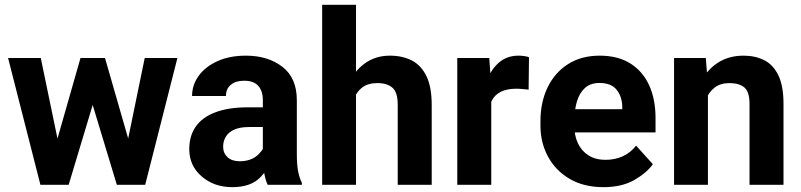

<svg xmlns="http://www.w3.org/2000/svg" viewBox="-20 -770 3337 800"><path d="M204.1 -138.7 315.4 -528.3H404.8L377.4 -370.1L266.1 0H190.9ZM149.9 -528.3 230.5 -139.6 236.3 0H148.4L13.7 -528.3ZM504.4 -146 583 -528.3H719.2L585 0H497.1ZM417.5 -528.3 528.8 -141.6 542.5 0H466.8L355 -369.6L329.1 -528.3Z M1075.2 -121.1V-353.5Q1075.2 -390.1 1056.4 -411.9Q1037.6 -433.6 997.1 -433.6Q961.9 -433.6 941.7 -416.7Q921.4 -399.9 921.4 -370.1H780.3Q780.3 -416 807.9 -454.1Q835.4 -492.2 886 -515.1Q936.5 -538.1 1004.9 -538.1Q1096.2 -538.1 1156.5 -491.7Q1216.8 -445.3 1216.8 -352.5V-128.9Q1216.8 -84 1222.2 -56.2Q1227.5 -28.3 1237.8 -8.3V0H1095.2Q1085 -21.5 1080.1 -54.7Q1075.2 -87.9 1075.2 -121.1ZM1093.7 -322.8 1094.7 -240.7H1017.6Q980 -240.7 956.1 -230Q932.1 -219.2 920.9 -200.4Q909.7 -181.6 909.7 -158.7Q909.7 -132.3 928 -115.2Q946.3 -98.1 978.5 -98.1Q1025.9 -98.1 1054.2 -124.3Q1082.5 -150.4 1082.5 -174.3L1120.1 -112.8Q1105.5 -74.2 1065.7 -32.2Q1025.9 9.8 947.8 9.8Q872.1 9.8 820.3 -34.9Q768.6 -79.6 768.6 -148.4Q768.6 -204.1 795.9 -242.9Q823.2 -281.7 877.7 -302.2Q932.1 -322.8 1012.2 -322.8Z M1463.4 -750V0H1322.3V-750ZM1442.4 -282.2 1403.3 -281.2Q1403.3 -355.5 1428.5 -413.6Q1453.6 -471.7 1498.8 -504.9Q1543.9 -538.1 1604.5 -538.1Q1656.7 -538.1 1695.8 -518.1Q1734.9 -498 1756.8 -452.9Q1778.8 -407.7 1778.8 -333V0H1637.2V-334Q1637.2 -385.3 1615.2 -404.5Q1593.3 -423.8 1552.7 -423.8Q1512.7 -423.8 1488.5 -405Q1464.4 -386.2 1453.4 -354.2Q1442.4 -322.3 1442.4 -282.2Z M2026.9 -410.6V0H1885.3V-528.3H2018.6ZM2184.1 -531.7 2182.6 -396.5Q2171.9 -397.5 2157.5 -398.9Q2143.1 -400.4 2131.3 -400.4Q2092.3 -400.4 2066.9 -387.7Q2041.5 -375 2029.1 -350.6Q2016.6 -326.2 2015.1 -291L1986.8 -300.8Q1986.8 -369.1 2004.6 -422.9Q2022.5 -476.6 2056.6 -507.3Q2090.8 -538.1 2140.6 -538.1Q2151.4 -538.1 2163.8 -536.4Q2176.3 -534.7 2184.1 -531.7Z M2494.1 9.8Q2412.1 9.8 2353.3 -24.9Q2294.4 -59.6 2263.2 -117.7Q2231.9 -175.8 2231.9 -246.1V-265.1Q2231.9 -344.7 2262 -406.5Q2292 -468.3 2347.4 -503.2Q2402.8 -538.1 2478.5 -538.1Q2554.7 -538.1 2606.4 -505.6Q2658.2 -473.1 2684.8 -414.8Q2711.4 -356.4 2711.4 -278.3V-218.3H2292.5V-314.9H2572.8V-325.7Q2571.8 -368.2 2549.1 -396.2Q2526.4 -424.3 2477.5 -424.3Q2440.4 -424.3 2417.5 -403.6Q2394.5 -382.8 2383.8 -346.9Q2373 -311 2373 -265.1V-246.1Q2373 -204.1 2388.4 -172.1Q2403.8 -140.1 2432.9 -122.1Q2461.9 -104 2502.9 -104Q2542 -104 2574.5 -118.7Q2606.9 -133.3 2630.4 -163.1L2700.2 -85.9Q2674.8 -49.8 2623 -20Q2571.3 9.8 2494.1 9.8Z M2929.7 -415.5V0H2788.6V-528.3H2920.9ZM2908.7 -282.2 2869.6 -281.2Q2869.6 -360.4 2895.5 -418Q2921.4 -475.6 2968.3 -506.8Q3015.1 -538.1 3077.6 -538.1Q3127.4 -538.1 3165 -518.8Q3202.6 -499.5 3223.6 -455.3Q3244.6 -411.1 3244.6 -336.4V0H3103V-336.9Q3103 -387.7 3081.3 -405.8Q3059.6 -423.8 3019 -423.8Q2981.9 -423.8 2957.5 -405Q2933.1 -386.2 2920.9 -354.2Q2908.7 -322.3 2908.7 -282.2Z"/></svg>

Font: RobotoDEMO
Style: Regular
Weight: 400
Designer: Christian Robertson
Foundry: Google
Version: Version 2.136